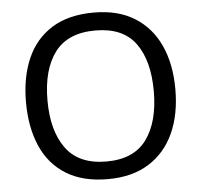

<svg xmlns="http://www.w3.org/2000/svg" viewBox="-52 -779 885 844"><g transform="rotate(-5 390.5 -357.5)"><path d="M720.2 -357.9Q720.2 -247.1 682.6 -164.6Q645 -82 571.5 -36.1Q498 9.8 391.1 9.8Q279.8 9.8 206.3 -36.1Q132.8 -82 96.9 -165Q61 -248 61 -358.9Q61 -467.8 96.9 -550.3Q132.8 -632.8 206.3 -679Q279.8 -725.1 392.1 -725.1Q499 -725.1 572 -679.4Q645 -633.8 682.6 -551.5Q720.2 -469.2 720.2 -357.9ZM155.8 -357.9Q155.8 -223.1 212.9 -145.5Q270 -67.9 391.1 -67.9Q512.2 -67.9 568.6 -145.5Q625 -223.1 625 -357.9Q625 -493.2 569.1 -569.6Q513.2 -646 392.1 -646Q270 -646 212.9 -569.6Q155.8 -493.2 155.8 -357.9Z"/></g></svg>

Font: Defago Noto Sans
Style: Regular
Weight: 400
Designer: John M. Durdin
Foundry: Lao IT Dev Co., Ltd.
Version: Version 1.000 2007 initial release